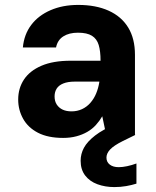

<svg xmlns="http://www.w3.org/2000/svg" viewBox="-20 -549 636 781"><path d="M237 12Q175 12 134.5 -9Q94 -30 74 -66Q54 -102 54 -144Q54 -190 77.5 -225.5Q101 -261 148.5 -281.5Q196 -302 268 -302H389Q389 -341 381.5 -366Q374 -391 354 -403.5Q334 -416 297 -416Q261 -416 237.5 -401Q214 -386 208 -356H73Q78 -409 107 -447.5Q136 -486 185.5 -507.5Q235 -529 298 -529Q370 -529 422 -505.5Q474 -482 501.5 -437Q529 -392 529 -326V0H412L396 -76Q385 -57 370 -40.5Q355 -24 335 -12.5Q315 -1 290.5 5.5Q266 12 237 12ZM271 -96Q294 -96 313.5 -105Q333 -114 347.5 -130.5Q362 -147 371 -168.5Q380 -190 384 -215V-217H284Q256 -217 237.5 -209.5Q219 -202 210.5 -188.5Q202 -175 202 -157Q202 -137 211 -123.5Q220 -110 235 -103Q250 -96 271 -96ZM445 212Q408 212 376.5 200.5Q345 189 326.5 165Q308 141 308 105Q308 77 321.5 52Q335 27 366.5 2.5Q398 -22 454 -46L499 -65L530 0L479 25Q443 43 428 59Q413 75 413 92Q413 110 426.5 120.5Q440 131 463 131Q478 131 497 127Q516 123 535 116V198Q516 204 493 208Q470 212 445 212Z"/></svg>

Font: DM Sans 11pt ExtraBold
Style: Regular
Weight: 800
Version: Version 4.004;gftools[0.9.30]